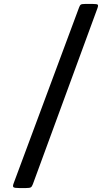

<svg xmlns="http://www.w3.org/2000/svg" viewBox="-20 -800 560 970"><path d="M409.5 -780H450Q469.5 -780 473.5 -776.5Q477.5 -773 472.5 -759L146 130.5Q141.5 143 135.5 146.5Q129.5 150 111.5 150H76Q53.5 150 48.2 145.8Q43 141.5 49 126L379.5 -762.5Q383.5 -773.5 388.5 -776.8Q393.5 -780 409.5 -780Z"/></svg>

Font: Besley*
Style: Bold
Weight: 700
Designer: Owen Earl
Foundry: indestructible type*
Version: Version 2.000; ttfautohint (v1.8.3)